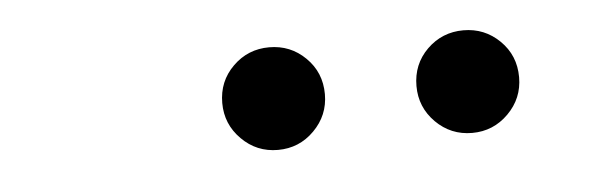

<svg xmlns="http://www.w3.org/2000/svg" viewBox="-25 -771 637 202"><g transform="rotate(-5 293.0 -670.0)"><path d="M262.7 -615.7Q240.2 -615.7 224.4 -631.6Q208.5 -647.5 208.5 -669.9Q208.5 -692.9 224.4 -708.5Q240.2 -724.1 262.7 -724.1Q285.2 -724.1 301 -708.5Q316.9 -692.9 316.9 -669.9Q316.9 -647.5 301 -631.6Q285.2 -615.7 262.7 -615.7ZM467.8 -615.7Q445.3 -615.7 429.4 -631.6Q413.6 -647.5 413.6 -669.9Q413.6 -692.9 429.4 -708.5Q445.3 -724.1 467.8 -724.1Q490.2 -724.1 506.1 -708.5Q522 -692.9 522 -669.9Q522 -647.5 506.1 -631.6Q490.2 -615.7 467.8 -615.7Z"/></g></svg>

Font: Cascadia Code PL Light
Style: Italic
Weight: 300
Italic angle: -10°
Monospace: yes
Designer: Aaron Bell
Foundry: Saja Typeworks
Version: Version 2404.023; ttfautohint (v1.8.4)